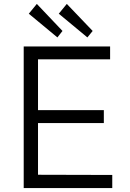

<svg xmlns="http://www.w3.org/2000/svg" viewBox="-20 -960 662 980"><path d="M168 -940 127 -890 273 -769 299 -802ZM321 -940 280 -890 426 -769 453 -802ZM101 0H553V-67L174 -68V-332H510V-398H174V-657H542V-723H101Z"/></svg>

Font: United Sans Light
Style: Regular
Weight: 300
Designer: Pablo Impallari, Rodrigo Fuenzalida (Modified by Dan O. Williams)
Version: Version 1.000;PS 001.000;hotconv 1.0.88;makeotf.lib2.5.64775